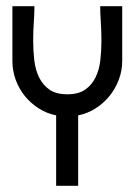

<svg xmlns="http://www.w3.org/2000/svg" viewBox="-20 -375 434 619"><path d="M161 -3Q131 -9 105 -25.5Q79 -42 60 -65.5Q41 -89 30.5 -118Q20 -147 20 -178V-355H91Q91 -333 89 -304Q87 -275 87 -243.5Q87 -212 90.5 -181Q94 -150 106 -125.5Q118 -101 139.5 -86Q161 -71 197 -71Q233 -71 254.5 -86Q276 -101 288 -125.5Q300 -150 303.5 -181Q307 -212 307 -243.5Q307 -275 305 -304Q303 -333 303 -355H374V-178Q374 -147 363 -118Q352 -89 333 -65.5Q314 -42 288 -25.5Q262 -9 232 -3V224H161Z"/></svg>

Font: Googee
Style: Regular
Weight: 400
Designer: Peter Wiegel
Foundry: CATFonts Peter Wiegel
Version: 1.000